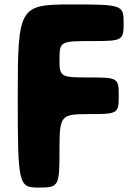

<svg xmlns="http://www.w3.org/2000/svg" viewBox="-20 -845 607 865"><path d="M299 -825C67 -825 60 -813 60 -413C60 -12 63 0 154 0C245 0 248 -5 248 -166C248 -326 252 -331 382 -331C511 -331 515 -333 515 -414C515 -494 511 -496 382 -496C252 -496 248 -498 248 -578C248 -658 252 -660 393 -660C533 -660 537 -662 537 -743C537 -823 530 -825 299 -825Z"/></svg>

Font: Hussar Print
Style: Bold
Weight: 700
Foundry: Cannot Into Space Fonts
Version: Version 2.00